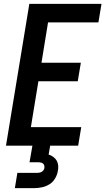

<svg xmlns="http://www.w3.org/2000/svg" viewBox="-20 -755 546 995"><path d="M11 0 132 -735H506L490 -639H229L195 -430H399L383 -334H179L140 -96H401L385 0ZM57 220 70 141H170Q176 141 182.5 140Q189 139 195 136Q201 133 205 127.5Q209 122 210 116Q211 110 209.5 103.5Q208 97 203.5 93Q199 89 192.5 87.5Q186 86 179 86H133L148 0H240L232 46Q245 50 256 58Q267 66 273.5 77Q280 88 281.5 102Q283 116 280 130Q277 150 266 169Q255 188 237 199.5Q219 211 198 215.5Q177 220 157 220Z"/></svg>

Font: Iosevka
Style: Bold Italic
Weight: 700
Italic angle: -9°
Monospace: yes
Designer: Belleve Invis
Foundry: Belleve Invis
Version: Version 32.5.0; ttfautohint (v1.8.4)